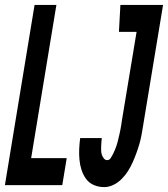

<svg xmlns="http://www.w3.org/2000/svg" viewBox="-36 -755 685 783"><path d="M-16 0 105 -735H194L91 -110H236L218 0ZM389 8Q366 8 346.5 -0.5Q327 -9 315 -25.5Q303 -42 296.5 -62Q290 -82 288 -104Q286 -126 287 -148Q288 -170 291 -192H379Q378 -183 377.5 -174.5Q377 -166 376.5 -157.5Q376 -149 376.5 -140Q377 -131 379.5 -123.5Q382 -116 387.5 -109Q393 -102 401 -102Q410 -102 415.5 -110.5Q421 -119 425 -127Q429 -135 432.5 -143.5Q436 -152 439 -160.5Q442 -169 444 -177.5Q446 -186 448 -194.5Q450 -203 452 -211.5Q454 -220 455.5 -228.5Q457 -237 458.5 -245.5Q460 -254 461 -263L521 -625H449L455 -735H629L548 -245Q545 -226 541.5 -206.5Q538 -187 532.5 -168Q527 -149 520 -130Q513 -111 505 -93Q497 -75 486 -57.5Q475 -40 460 -25Q445 -10 426.5 -1Q408 8 389 8Z"/></svg>

Font: Iosevka Extrabold Extended
Style: Italic
Weight: 800
Width: 7
Italic angle: -9°
Monospace: yes
Designer: Belleve Invis
Foundry: Belleve Invis
Version: Version 32.5.0; ttfautohint (v1.8.4)